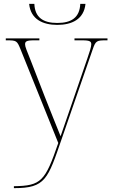

<svg xmlns="http://www.w3.org/2000/svg" viewBox="-20 -735 587 995"><path d="M277 -606C352 -606 415 -635 423 -715H396C393 -644 350 -616 277 -616C204 -616 161 -644 158 -715H131C139 -635 202 -606 277 -606ZM52 230V240H53C216 240 228 193 300 -16L460 -478C476 -525 481 -526 533 -526H537V-536H366V-526H407C448 -526 453 -519 453 -505C453 -492 444 -465 433 -433L343 -171C322 -110 307 -68 294 -29C277 -73 236 -171 212 -234L141 -417C119 -473 110 -492 110 -505C110 -519 115 -526 156 -526H184V-536H10V-526H13C66 -526 68 -525 87 -478L282 6C214 204 194 228 52 230Z"/></svg>

Font: Noto Serif Display Thin
Style: Regular
Weight: 100
Designer: Monotype Design Team
Foundry: Monotype Imaging Inc.
Version: Version 2.009